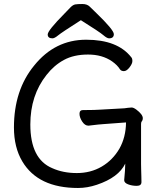

<svg xmlns="http://www.w3.org/2000/svg" viewBox="-20 -918 792 961"><path d="M384.8 -816.9Q287.6 -754.9 270.3 -740.5Q252.9 -726.1 242.7 -726.1Q218.8 -726.1 218.8 -745.6Q218.8 -765.1 301.8 -849.1Q321.8 -870.1 333.7 -882.1Q345.7 -894 357.2 -896Q368.7 -897.9 392.3 -897.9Q416 -897.9 429 -885Q441.9 -872.1 461.9 -853Q549.8 -768.1 549.8 -747.1Q549.8 -726.1 525.9 -726.1Q515.6 -726.1 497.3 -741.9Q479 -757.8 384.8 -816.9ZM688 -6.8Q688 12.2 664.3 12.2Q640.6 12.2 621.1 4.6Q601.6 -2.9 601.6 -16.1V-17.1Q606.9 -69.8 606.9 -99.1Q573.7 -29.8 464.8 6.8Q417 22.9 370.6 22.9Q170.9 22.9 91.8 -109.9Q49.8 -180.2 49.8 -279.8Q49.8 -466.8 150.9 -589.8Q254.9 -719.2 411.4 -719.2Q567.9 -719.2 636.7 -631.8Q642.6 -626 642.6 -612.5Q642.6 -599.1 628.2 -580.6Q613.8 -562 600.3 -562Q586.9 -562 580.6 -570.8Q567.9 -591.8 541 -610.8Q491.7 -645 420.7 -645Q349.6 -645 299.8 -617.9Q250 -590.8 212.9 -543Q131.8 -440.9 131.8 -294.9Q131.8 -122.1 241.7 -76.2Q295.9 -51.8 364.7 -51.8Q433.6 -51.8 488.8 -84Q543.9 -116.2 577.6 -173.8Q609.9 -231 610.8 -305.2L499 -296.9Q479 -295.9 423.8 -289.1H421.9Q404.8 -289.1 391.4 -309.6Q377.9 -330.1 377.9 -348.6Q377.9 -367.2 396 -367.2H409.7Q453.6 -367.2 480 -369.1L603 -376Q610.8 -377 620.4 -378.4Q629.9 -379.9 638.9 -379.9Q647.9 -379.9 661.6 -370.1Q694.8 -345.2 694.8 -326.2Q694.8 -316.9 690.4 -312Q686 -307.1 686 -297.9V-97.2Q686 -88.9 686.5 -71Q687 -53.2 687.5 -35.2Q688 -17.1 688 -6.8Z"/></svg>

Font: LXGW WenKai GB Screen
Style: Regular
Weight: 400
Designer: LXGW / Fontworks Inc.
Foundry: LXGW / Fontworks Inc.
Version: Version 1.321;February 19, 2024;FontCreator 14.0.0.2901 64-b